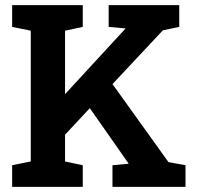

<svg xmlns="http://www.w3.org/2000/svg" viewBox="-20 -731 773 751"><path d="M27.5 0V-84.7L100.4 -99.5V-610.9L27.5 -625.8V-710.9H303.7V-625.8L234.4 -610.9V-362.7L470 -618.3L471.1 -619.8L405 -625.8V-710.9H681.1V-625.8L617.1 -612.4L420 -402.1L639 -96.9L705.6 -84.7V0H419.9V-84.7L482.9 -90.6L483.3 -90.8L331.3 -307.9L234.4 -204.1V-99.5L303.7 -84.7V0Z"/></svg>

Font: Hanuman
Style: Regular
Weight: 400
Designer: Danh Hong
Foundry: Danh Hong
Version: Version 9.000